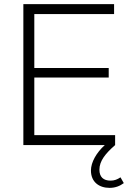

<svg xmlns="http://www.w3.org/2000/svg" viewBox="-20 -702 629 929"><path d="M93 0H487C447 36 420 83 420 123C420 179 460 207 510 207C538 207 560 198 579 184L563 156C548 166 534 172 515 172C481 172 461 155 461 119C461 77 490 41 537 0V-48H146V-327H506V-373H146V-634H532V-682H93Z"/></svg>

Font: MV Cash ExtraLight
Style: Regular
Weight: 200
Designer: Rodrigo Fuenzalida
Foundry: fragTYPE
Version: Version 1.100;Glyphs 3.1.2 (3151)